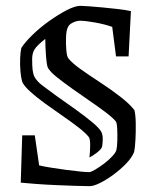

<svg xmlns="http://www.w3.org/2000/svg" viewBox="-20 -628 522 657"><path d="M51 -3 56 -165H99L114 -62Q131 -58 156.5 -54Q182 -50 208 -46.5Q234 -43 255 -41Q276 -39 285 -39Q291 -39 305.5 -47.5Q320 -56 336 -68Q352 -80 364 -93Q376 -106 378 -114Q381 -126 381.5 -148Q382 -170 381 -189Q380 -208 376 -213Q365 -226 340.5 -244.5Q316 -263 286 -283.5Q256 -304 226.5 -325Q197 -346 174.5 -364Q152 -382 144 -396Q140 -404 137.5 -435.5Q135 -467 135 -495Q107 -473 98.5 -459.5Q90 -446 90 -426Q90 -403 91.5 -389.5Q93 -376 98 -365Q107 -349 125 -335.5Q143 -322 173 -300Q203 -279 236.5 -255Q270 -231 296 -209.5Q322 -188 328 -174Q332 -164 331.5 -148.5Q331 -133 329 -125Q326 -117 312 -106Q298 -95 286 -89Q288 -105 288.5 -128.5Q289 -152 284 -159Q273 -173 248.5 -192Q224 -211 193.5 -232Q163 -253 134 -274Q105 -295 83.5 -314.5Q62 -334 56 -348Q52 -361 50 -383.5Q48 -406 49 -429Q50 -452 53 -464Q65 -483 90.5 -508Q116 -533 147.5 -555.5Q179 -578 208 -593Q237 -608 255 -608Q263 -608 284 -606.5Q305 -605 331.5 -602.5Q358 -600 384 -597Q410 -594 428 -590L420 -435H377L364 -536Q339 -545 305.5 -551Q272 -557 254 -557Q242 -557 229 -550.5Q216 -544 213 -536Q207 -526 206 -502Q205 -478 207 -455.5Q209 -433 215 -427Q228 -411 258.5 -389.5Q289 -368 325 -344.5Q361 -321 392.5 -296.5Q424 -272 440 -251Q444 -235 444.5 -206.5Q445 -178 443.5 -150Q442 -122 439 -108Q431 -88 411 -67.5Q391 -47 367 -29.5Q343 -12 321.5 -1.5Q300 9 287 9Q271 9 240.5 8Q210 7 174 5.5Q138 4 104.5 1.5Q71 -1 51 -3Z"/></svg>

Font: Grenze Gotisch Light
Style: Regular
Weight: 300
Designer: Renata Polastri
Foundry: Omnibus-Type
Version: Version 1.001